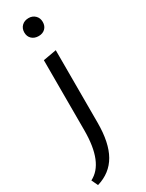

<svg xmlns="http://www.w3.org/2000/svg" viewBox="-247 -670 751 991"><g transform="rotate(-30 128.5 -174.0)"><path d="M132 -530Q107 -530 91.5 -544.5Q76 -559 76 -583Q76 -607 91.5 -622Q107 -637 132 -637Q155 -637 170.5 -622Q186 -607 186 -583Q186 -559 171 -544.5Q156 -530 132 -530ZM92 9V-409L171 -423V9Q171 128 132 196.5Q93 265 12 289L-6 251Q92 202 92 9Z"/></g></svg>

Font: EauTestInfant Medium
Style: Regular
Weight: 500
Designer: Christian Thalmann (Catharsis Fonts)
Version: Version 0.001;PS 000.001;hotconv 1.0.88;makeotf.lib2.5.64775